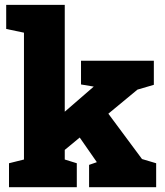

<svg xmlns="http://www.w3.org/2000/svg" viewBox="-20 -782 691 802"><path d="M622.6 -427.7 554.2 -407.7 432.6 -307.1 573.2 -117.7 632.3 -100.1V0H352.1V-93.3L384.3 -104.5L383.3 -106.4L313 -207.5L250.5 -155.8V-115.7L300.8 -100.1V0H17.6V-100.1L80.1 -115.7V-645.5L5.9 -661.1V-761.7H250.5V-315.4L371.1 -419.9V-420.4L318.4 -429.2V-528.3H622.6Z"/></svg>

Font: Suwannaphum Black
Style: Regular
Weight: 900
Designer: Danh Hong
Version: Version 8.002; ttfautohint (v1.8.3)